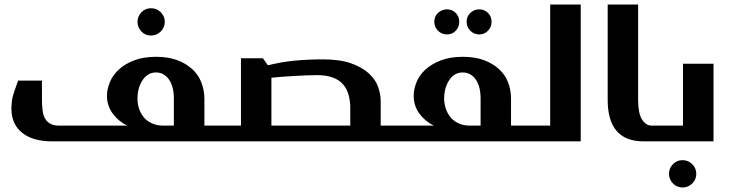

<svg xmlns="http://www.w3.org/2000/svg" viewBox="-20 -617 3193 838"><path d="M580.1 -522Q580.1 -545.4 597.2 -563.5Q614.3 -581.1 639.2 -581.1Q664.1 -581.1 681.6 -563.5Q699.2 -545.9 699.2 -522Q699.2 -497.1 681.6 -479.5Q664.1 -461.9 639.2 -461.9Q614.3 -461.9 597.2 -479.5Q580.1 -497.6 580.1 -522ZM163.1 -183.1Q163.1 -160.6 165.5 -137.2Q168 -115.7 175.8 -101.1Q183.6 -86.4 198.7 -77.6Q213.4 -68.8 236.8 -68.8H535.2Q497.6 -86.9 472.2 -121.1Q446.8 -155.3 446.8 -199.2Q446.8 -227.1 459.5 -258.3Q472.2 -289.1 498.5 -313.5Q525.9 -338.4 565.4 -353.5Q606.4 -369.1 662.1 -369.1Q712.4 -369.1 752 -355Q790 -341.3 817.9 -316.4Q845.2 -292 858.4 -258.3Q872.1 -223.1 872.1 -186V-68.8H914.1Q932.1 -68.8 932.1 -49.8V-12.2Q932.1 0 914.1 0H208Q123.5 0 77.1 -37.1Q29.8 -74.7 29.8 -143.1V-147Q29.8 -156.2 31.7 -173.8Q33.2 -186.5 37.1 -200.7Q41.5 -217.3 46.4 -229.5Q48.3 -234.9 52.5 -246.8Q56.6 -258.8 59.1 -265.1H163.1ZM738.8 -187Q738.8 -240.7 716.8 -271Q694.8 -300.8 661.1 -300.8Q625 -300.8 602.5 -267.6Q580.1 -234.4 580.1 -186Q580.1 -164.6 586.4 -144Q592.8 -124 606.4 -106.4Q619.1 -90.3 641.1 -79.6Q663.6 -68.8 689.9 -68.8H738.8Z M1031.7 -68.8V-362.8H1127.4L1149.4 -332Q1206.1 -346.2 1263.7 -352.1Q1323.2 -357.9 1388.7 -357.9Q1462.4 -357.9 1510.3 -341.3Q1559.1 -324.2 1587.9 -298.3Q1618.2 -271 1629.4 -240.2Q1641.6 -206.5 1641.6 -175.8V-68.8H1684.6Q1703.6 -68.8 1703.6 -49.8V-12.2Q1703.6 0 1684.6 0H911.6Q892.6 0 892.6 -18.1V-49.8Q892.6 -68.8 911.6 -68.8ZM1508.8 -68.8V-147Q1508.8 -176.8 1501 -204.1Q1493.7 -230.5 1477.1 -249Q1460 -268.6 1433.1 -278.3Q1403.8 -289.1 1366.7 -289.1Q1354.5 -289.1 1320.3 -288.1Q1304.2 -287.6 1267.6 -285.6Q1231.4 -283.7 1213.9 -282.2Q1185.5 -279.8 1164.6 -277.8V-68.8Z M1891.6 -560.5Q1908.2 -576.2 1930.7 -576.2Q1953.6 -576.2 1969.2 -560.5Q1984.4 -545.4 1984.4 -522Q1984.4 -498.5 1969.2 -482.9Q1954.1 -466.8 1930.7 -466.8Q1907.7 -466.8 1891.6 -482.9Q1875.5 -499 1875.5 -522Q1875.5 -544.9 1891.6 -560.5ZM2032.7 -560.5Q2049.3 -576.2 2071.8 -576.2Q2094.2 -576.2 2109.9 -560.5Q2125.5 -544.9 2125.5 -522Q2125.5 -499.5 2109.9 -482.9Q2094.7 -466.8 2071.8 -466.8Q2048.8 -466.8 2032.7 -482.9Q2016.6 -499 2016.6 -522Q2016.6 -544.9 2032.7 -560.5ZM1873.5 -68.8Q1835.9 -86.9 1810.5 -121.1Q1785.6 -154.8 1785.6 -199.2Q1785.6 -228 1797.9 -258.3Q1810.5 -289.1 1836.9 -313.5Q1863.8 -337.9 1904.3 -353.5Q1945.3 -369.1 2000.5 -369.1Q2051.3 -369.1 2090.8 -355Q2128.9 -341.3 2156.7 -316.4Q2184.1 -292 2197.3 -258.3Q2210.4 -224.6 2210.4 -186V-68.8H2250.5Q2268.6 -68.8 2268.6 -49.8V-12.2Q2268.6 0 2250.5 0H1680.7Q1664.6 0 1664.6 -18.1V-49.8Q1664.6 -68.8 1680.7 -68.8ZM2077.6 -187Q2077.6 -240.7 2055.7 -271Q2033.7 -300.8 1999.5 -300.8Q1963.4 -300.8 1940.9 -267.6Q1918.5 -234.4 1918.5 -186Q1918.5 -166 1925.3 -144Q1931.6 -124 1945.3 -106.4Q1958.5 -89.8 1979.5 -79.6Q2002 -68.8 2028.8 -68.8H2077.6Z M2514.6 -597.2V0H2248.5Q2229.5 0 2229.5 -13.2V-55.2Q2229.5 -68.8 2248.5 -68.8H2381.3V-597.2Z M2765.1 -597.2V-182.1Q2765.1 -123 2781.7 -96.2Q2798.8 -68.8 2824.2 -68.8H2830.1Q2848.1 -66.9 2848.1 -49.8V-18.1Q2848.1 0 2830.1 0H2789.1Q2632.3 0 2632.3 -181.2V-597.2Z M3094.2 -338.9V0H2828.1Q2809.1 0 2809.1 -13.2V-55.2Q2809.1 -68.8 2828.1 -68.8H2960.9V-338.9ZM2899.9 142.1Q2899.9 117.7 2917 99.6Q2934.1 82 2959 82Q2983.9 82 3001.5 99.6Q3019 117.2 3019 142.1Q3019 166 3001.5 183.6Q2983.9 201.2 2959 201.2Q2933.6 201.2 2917 183.6Q2899.9 165.5 2899.9 142.1Z"/></svg>

Font: SimahzazaarabicW05-SemiBold
Style: Regular
Weight: 600
Designer: Ahmed zaza
Foundry: Ahmed zaza
Version: Version 1.001